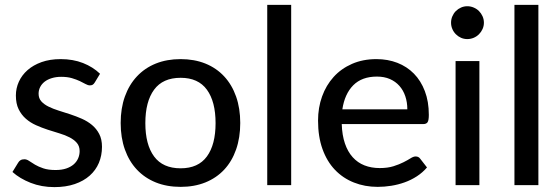

<svg xmlns="http://www.w3.org/2000/svg" viewBox="-20 -758 2294 786"><path d="M368 -420.5Q364 -414 359.5 -411.2Q355 -408.5 348 -408.5Q340 -408.5 330.2 -414Q320.5 -419.5 306.8 -426Q293 -432.5 274.5 -438Q256 -443.5 230.5 -443.5Q209.5 -443.5 192.2 -438.2Q175 -433 163 -423.8Q151 -414.5 144.5 -401.8Q138 -389 138 -374.5Q138 -355.5 149.2 -343Q160.5 -330.5 178.8 -321.5Q197 -312.5 220.2 -305.2Q243.5 -298 267.8 -290Q292 -282 315.2 -271.8Q338.5 -261.5 356.8 -246.2Q375 -231 386.2 -209.5Q397.5 -188 397.5 -157Q397.5 -121.5 384.8 -91.2Q372 -61 347.2 -39Q322.5 -17 286 -4.5Q249.5 8 202.5 8Q150 8 105.5 -9.5Q61 -27 31 -54L54 -91.5Q58 -98.5 64 -102.2Q70 -106 80 -106Q89.5 -106 99.5 -99Q109.5 -92 123.5 -83.8Q137.5 -75.5 157.5 -68.8Q177.5 -62 207.5 -62Q232.5 -62 251 -68.2Q269.5 -74.5 281.8 -85.2Q294 -96 300 -110Q306 -124 306 -139.5Q306 -159.5 294.8 -172.8Q283.5 -186 265.2 -195.5Q247 -205 223.5 -212Q200 -219 175.5 -227Q151 -235 127.5 -245.5Q104 -256 85.8 -272Q67.5 -288 56.2 -311Q45 -334 45 -367Q45 -396.5 57.2 -423.5Q69.5 -450.5 92.8 -471Q116 -491.5 150.2 -503.8Q184.5 -516 228.5 -516Q279 -516 319.8 -500Q360.5 -484 389.5 -456Z M719.5 -516Q775.5 -516 820.8 -497.8Q866 -479.5 897.8 -445.2Q929.5 -411 946.5 -362.8Q963.5 -314.5 963.5 -254.5Q963.5 -194.5 946.5 -146Q929.5 -97.5 897.8 -63.5Q866 -29.5 820.8 -11.2Q775.5 7 719.5 7Q663 7 617.8 -11.2Q572.5 -29.5 540.5 -63.5Q508.5 -97.5 491.2 -146Q474 -194.5 474 -254.5Q474 -314.5 491.2 -362.8Q508.5 -411 540.5 -445.2Q572.5 -479.5 617.8 -497.8Q663 -516 719.5 -516ZM719.5 -69Q791.5 -69 827 -117.5Q862.5 -166 862.5 -254Q862.5 -342 827 -390.8Q791.5 -439.5 719.5 -439.5Q646.5 -439.5 610.8 -390.8Q575 -342 575 -254Q575 -166 610.8 -117.5Q646.5 -69 719.5 -69Z M1172 -738V0H1074V-738Z M1647.5 -310.5Q1647.5 -339.5 1639.2 -364Q1631 -388.5 1615 -406.5Q1599 -424.5 1576 -434.5Q1553 -444.5 1523 -444.5Q1461.5 -444.5 1426.2 -409Q1391 -373.5 1381.5 -310.5ZM1728 -72.5Q1710 -51.5 1686.5 -36.2Q1663 -21 1636.5 -11.5Q1610 -2 1581.8 2.5Q1553.5 7 1526 7Q1473.5 7 1428.8 -10.8Q1384 -28.5 1351.2 -62.8Q1318.5 -97 1300.2 -147.8Q1282 -198.5 1282 -264.5Q1282 -317.5 1298.5 -363.2Q1315 -409 1345.8 -443Q1376.5 -477 1421 -496.5Q1465.5 -516 1521 -516Q1567.5 -516 1606.8 -500.8Q1646 -485.5 1674.5 -456.5Q1703 -427.5 1719.2 -385Q1735.5 -342.5 1735.5 -288Q1735.5 -265.5 1730.5 -257.8Q1725.5 -250 1712 -250H1379Q1380.5 -204.5 1392 -170.8Q1403.5 -137 1423.8 -114.5Q1444 -92 1472 -81Q1500 -70 1534.5 -70Q1567 -70 1590.8 -77.5Q1614.5 -85 1631.8 -93.8Q1649 -102.5 1660.8 -110Q1672.5 -117.5 1681.5 -117.5Q1693.5 -117.5 1700 -108.5Z M1942.5 -508V0H1845V-508ZM1961 -665Q1961 -651.5 1955.5 -639.2Q1950 -627 1940.8 -617.8Q1931.5 -608.5 1919 -603.2Q1906.5 -598 1893 -598Q1879.5 -598 1867.5 -603.2Q1855.5 -608.5 1846.2 -617.8Q1837 -627 1831.8 -639.2Q1826.5 -651.5 1826.5 -665Q1826.5 -679 1831.8 -691.2Q1837 -703.5 1846.2 -712.8Q1855.5 -722 1867.5 -727.2Q1879.5 -732.5 1893 -732.5Q1906.5 -732.5 1919 -727.2Q1931.5 -722 1940.8 -712.8Q1950 -703.5 1955.5 -691.2Q1961 -679 1961 -665Z M2184 -738V0H2086V-738Z"/></svg>

Font: LatoLatin Medium
Style: Regular
Weight: 500
Designer: Lukasz Dziedzic with Adam Twardoch and Botio Nikoltchev
Foundry: tyPoland Lukasz Dziedzic
Version: Version 2.015; 2015-08-06; http://www.latofonts.com/